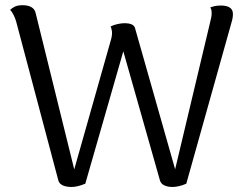

<svg xmlns="http://www.w3.org/2000/svg" viewBox="-20 -726 962 757"><path d="M851 -704.2Q875.3 -704.2 887.3 -695.2Q899.3 -686.3 898.3 -668.2Q898.3 -659.5 895.4 -646.9Q892.5 -634.4 888.6 -622.5L714.5 -1.8Q699.4 4.9 685.1 8.1Q670.8 11.2 660.3 11.2Q641.2 11.2 627.5 4.7Q613.8 -1.9 610.4 -15.5L466.2 -523.7L316.3 -1.8Q300.2 4.9 286.3 8.1Q272.5 11.2 262.9 11.2Q241 11.2 227.1 4.7Q213.2 -1.9 209.8 -15.5L43.8 -640.7Q40.8 -652.1 34.4 -665.4Q28.1 -678.7 19.9 -686.8Q27.2 -694.6 38.9 -700.1Q50.6 -705.5 69 -705.5Q90.3 -705.5 103.9 -697.7Q117.5 -689.8 120.8 -673.5L272.7 -58.2L418.5 -572.9Q422.9 -590.7 421.3 -602.4Q419.6 -614.2 416.3 -621.8Q428.2 -627.9 444 -631.3Q459.9 -634.6 472.2 -634.6Q486.3 -634.6 497.4 -630.5Q508.5 -626.3 512 -616.5L670.5 -58.6L809.1 -640.8Q811.1 -648.5 812.8 -657.3Q814.5 -666.2 814.5 -673.4Q814.5 -680.5 813.4 -686.4Q812.2 -692.2 808.8 -696.6Q817.9 -700 827.4 -702.1Q836.8 -704.2 851 -704.2Z"/></svg>

Font: Arima Thin
Style: Regular
Weight: 100
Designer: Joana Correia and Natanael Gama
Foundry: NDISCOVER
Version: Version 1.101;gftools[0.9.23]